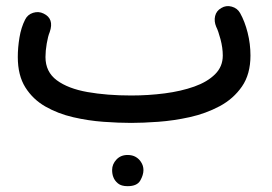

<svg xmlns="http://www.w3.org/2000/svg" viewBox="-20 -373 910 643"><path d="M39.6 -182.1Q39.6 -213.4 45.2 -247.3Q50.8 -281.2 64 -307.1Q72.3 -324.2 90.8 -330.1Q109.4 -335.9 126 -327.6Q162.1 -310.5 146.5 -265.6Q140.6 -251.5 136.5 -227.1Q132.3 -202.6 132.3 -182.1Q132.3 -132.3 170.2 -104.2Q208 -76.2 273.2 -64.7Q338.4 -53.2 419.4 -53.2Q477.1 -53.2 531.7 -60.3Q586.4 -67.4 630.4 -83Q674.3 -98.6 700.2 -124.3Q726.1 -149.9 726.1 -187Q726.1 -212.9 718.5 -241.5Q710.9 -270 704.1 -283.2Q696.3 -301.8 700.4 -319.3Q704.6 -336.9 721.2 -346.2Q737.3 -356 756.1 -350.8Q774.9 -345.7 784.2 -329.1Q799.8 -301.3 809.3 -263.7Q818.8 -226.1 818.8 -187Q818.8 -124.5 790.3 -83.3Q761.7 -42 715.6 -17.3Q669.4 7.3 615.5 19.3Q561.5 31.2 509.8 34.9Q458 38.6 419.4 38.6Q377 38.6 326.2 34.9Q275.4 31.2 224.9 19.5Q174.3 7.8 132.3 -16.1Q90.3 -40 64.9 -80.3Q39.6 -120.6 39.6 -182.1ZM355.5 196.3Q355.5 176.8 369.9 161.4Q384.3 146 407.2 146Q423.3 146 434.6 152.6Q445.8 159.2 452.1 169.4Q460.4 181.6 460.4 196.8Q460.4 212.9 449.7 231.7Q439 250.5 407.2 250.5Q386.2 250.5 375 241.2Q363.8 231.9 359.4 219.7Q355.5 209.5 355.5 196.3Z"/></svg>

Font: Mikhak-FD Medium
Style: Regular
Weight: 500
Designer: Amin Abedi
Version: Version 3.2